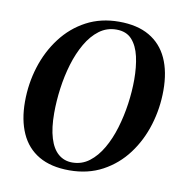

<svg xmlns="http://www.w3.org/2000/svg" viewBox="-66 -590 652 665"><g transform="rotate(10 260.0 -257.5)"><path d="M301 -526Q365.5 -526 408 -501.2Q450.5 -476.5 471.8 -430Q493 -383.5 493 -318Q493 -255.5 475 -196.5Q457 -137.5 422 -90.8Q387 -44 336 -16.5Q285 11 219.5 11Q155 11 112.2 -14Q69.5 -39 48.5 -85.8Q27.5 -132.5 27.5 -196.5Q27.5 -260.5 46 -319.5Q64.5 -378.5 100 -425.2Q135.5 -472 186.2 -499Q237 -526 301 -526ZM296.5 -497.5Q263 -497.5 236.5 -477.8Q210 -458 190.5 -424.2Q171 -390.5 158.5 -348.8Q146 -307 140 -262.2Q134 -217.5 134 -175.5Q134 -123 144.8 -87.8Q155.5 -52.5 176 -35Q196.5 -17.5 225 -17.5Q258.5 -17.5 284.8 -37.5Q311 -57.5 330.2 -90.8Q349.5 -124 362 -165.8Q374.5 -207.5 380.8 -251.8Q387 -296 387 -337Q387 -382 378.8 -418.2Q370.5 -454.5 351 -476Q331.5 -497.5 296.5 -497.5Z"/></g></svg>

Font: Merriweather 120pt
Style: Italic
Weight: 400
Italic angle: -7.8°
Version: Version 2.101